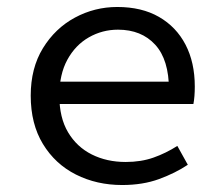

<svg xmlns="http://www.w3.org/2000/svg" viewBox="-20 -518 640 550"><path d="M330 12Q257 12 197.5 -18Q138 -48 103 -105.5Q68 -163 68 -244Q68 -323 103 -380Q138 -437 194.5 -467.5Q251 -498 316 -498Q386 -498 435.5 -469.5Q485 -441 511.5 -390Q538 -339 538 -270Q538 -256 537 -243Q536 -230 534 -220H123V-284H485L464 -261Q464 -347 424.5 -390Q385 -433 318 -433Q273 -433 234.5 -411Q196 -389 173 -347Q150 -305 150 -244Q150 -181 175 -139Q200 -97 243 -75.5Q286 -54 340 -54Q384 -54 419.5 -66.5Q455 -79 488 -100L518 -46Q482 -22 435.5 -5Q389 12 330 12Z"/></svg>

Font: Source Code Pro ExtraLight
Style: Regular
Weight: 200
Monospace: yes
Designer: Paul D. Hunt, Teo Tuominen
Foundry: Adobe
Version: Version 1.026;hotconv 1.1.0;makeotfexe 2.6.0